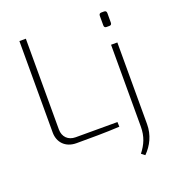

<svg xmlns="http://www.w3.org/2000/svg" viewBox="-157 -815 1051 1147"><g transform="rotate(-20 368.5 -241.0)"><path d="M137 -690H96V-109C96 -46 138 0 208 0C299 0 392 0 482 -5L481 -35H215C168 -35 137 -66 137 -113ZM632 -683H614C604 -683 599 -677 599 -667V-607C599 -596 604 -591 614 -591H632C642 -591 647 -596 647 -607V-667C647 -677 642 -683 632 -683ZM643 -482H603V37C603 102 583 146 548 191L570 208C614 164 643 106 643 37Z"/></g></svg>

Font: Exo 2 Extra Light
Style: Regular
Weight: 250
Designer: Natanael Gama
Version: Version 1.001;PS 001.001;hotconv 1.0.88;makeotf.lib2.5.64775